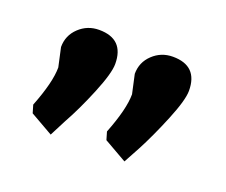

<svg xmlns="http://www.w3.org/2000/svg" viewBox="-55 -810 457 389"><g transform="rotate(20 173.5 -615.5)"><path d="M50 -632 41 -673Q41 -698 59 -715Q77 -732 102 -732Q156 -732 156 -678Q156 -658 137.5 -613Q119 -568 100 -534L82 -499L33 -527L28 -544Q50 -600 50 -632ZM209 -632 200 -673Q200 -698 218 -715Q236 -732 261 -732Q315 -732 315 -678Q315 -658 296.5 -613Q278 -568 260 -534L241 -499L192 -527L187 -544Q209 -600 209 -632Z"/></g></svg>

Font: Economica
Style: Bold
Weight: 700
Designer: Vicente Lamonaca
Foundry: Vicente Lamonaca
Version: Version 1.100